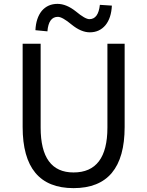

<svg xmlns="http://www.w3.org/2000/svg" viewBox="-20 -959 761 992"><path d="M97 -303V-733H190V-300Q190 -68 360 -68Q535 -68 535 -300V-733H624V-303Q624 13 360 13Q97 13 97 -303ZM350 -832Q302 -872 279 -872Q231 -872 225 -797L163 -803Q166 -866 196 -903Q227 -939 277 -939Q323 -939 372 -900Q420 -860 442 -860Q488 -860 496 -934L558 -930Q555 -866 525 -829Q494 -792 444 -792Q399 -792 350 -832Z"/></svg>

Font: KaiGen Gothic CN Regular
Style: Regular
Weight: 400
Designer: Ryoko NISHIZUKA  (kana & ideographs); Paul D. Hunt (Latin, Greek & Cyrillic); Wenlong ZHANG  (bopomofo); Sandoll Communi
Foundry: Adobe Systems Incorporated
Version: Version 1.002.20150501